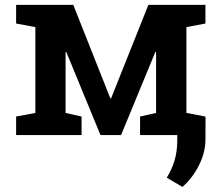

<svg xmlns="http://www.w3.org/2000/svg" viewBox="-20 -548 893 779"><path d="M45.4 0V-75.2L123.5 -89.8V-438L45.4 -452.6V-528.3H123.5H277.3L427.7 -148.9H430.7L582 -528.3H736.3H813.5V-452.6L736.3 -438V-89.8L813.5 -75.2V0H548.3V-75.2L613.3 -89.8V-336.4L610.4 -337.4L471.2 0H387.7L249 -336.9L246.1 -336.4V-89.8L311 -75.2V0ZM720.2 210.4 656.7 172.9Q677.7 138.7 688.5 102.1Q699.2 65.4 699.2 22V-70.8H814L813.5 17.6Q813.5 70.8 787.1 123Q760.7 175.3 720.2 210.4Z"/></svg>

Font: Roboto Slab LO Medium
Style: Regular
Weight: 500
Designer: Google
Version: Version 2.000